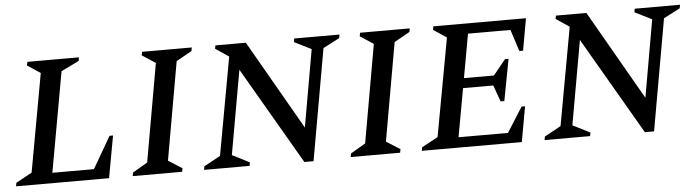

<svg xmlns="http://www.w3.org/2000/svg" viewBox="-40 -715 3167 874"><g transform="rotate(-5 1543.0 -278.0)"><path d="M3 0 6 -16 79 -56 160 -504 100 -544 104 -560H339L337 -544L255 -504L173 -47H363L447 -192H463L428 0Z M536 0 539 -16 607 -56 686 -504 625 -544 628 -560H855L852 -544L781 -504L702 -56L765 -16L762 0Z M862 0 865 -16 940 -57 1021 -504 960 -545 963 -560H1102L1336 -152L1398 -505L1320 -544L1323 -560H1530L1527 -544L1452 -505L1362 4H1320L1062 -440L994 -56L1073 -16L1070 0Z M1532 0 1535 -16 1603 -56 1682 -504 1621 -544 1624 -560H1851L1848 -544L1777 -504L1698 -56L1761 -16L1758 0Z M1857 0 1860 -16 1934 -56 2016 -504 1956 -544 1959 -560H2382L2356 -414H2339L2307 -513H2113L2077 -313H2214L2271 -383H2287L2251 -193H2234L2207 -268H2069L2029 -47H2255L2327 -161H2343L2314 0Z M2418 0 2421 -16 2496 -57 2577 -504 2516 -545 2519 -560H2658L2892 -152L2954 -505L2876 -544L2879 -560H3086L3083 -544L3008 -505L2918 4H2876L2618 -440L2550 -56L2629 -16L2626 0Z"/></g></svg>

Font: Spectral SC Medium
Style: Italic
Weight: 500
Italic angle: -10°
Designer: Jean-Baptiste Levee
Foundry: Production Type
Version: Version 2.001